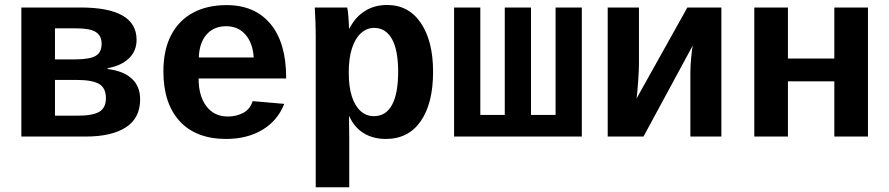

<svg xmlns="http://www.w3.org/2000/svg" viewBox="-20 -559 3641 786"><path d="M309.6 -528.3Q539.1 -528.3 539.1 -396Q539.1 -350.1 507.8 -320.1Q476.6 -290 420.4 -279.8V-276.4Q485.8 -268.6 519.8 -236.8Q553.7 -205.1 553.7 -152.3Q553.7 -75.7 495.4 -37.8Q437 0 330.1 0H67.4V-528.3ZM205.1 -85.4H296.4Q360.8 -85.4 387.2 -101.8Q413.6 -118.2 413.6 -157.2Q413.6 -198.7 385.7 -215.3Q357.9 -231.9 291 -231.9H205.1ZM205.1 -442.9V-315.9H287.1Q346.7 -315.9 371.3 -330.1Q396 -344.2 396 -379.9Q396 -412.6 372.6 -427.7Q349.1 -442.9 293.5 -442.9Z M905.8 9.8Q782.7 9.8 715.8 -62.7Q648.9 -135.3 648.9 -266.6Q648.9 -354.5 680.4 -415Q711.9 -475.6 770 -506.8Q828.1 -538.1 907.7 -538.1Q1023.4 -538.1 1087.4 -460.9Q1151.4 -383.8 1151.4 -241.7V-237.8H793Q793 -166 825 -124Q856.9 -82 912.6 -82Q948.7 -82 976.6 -97.4Q1004.4 -112.8 1014.2 -145L1143.6 -133.8Q1116.7 -64.9 1054.2 -27.6Q991.7 9.8 905.8 9.8ZM905.8 -451.7Q855.5 -451.7 825.7 -417.7Q795.9 -383.8 793.9 -323.7H1018.6Q1015.1 -382.3 985.1 -417Q955.1 -451.7 905.8 -451.7Z M1401.4 -528.3Q1404.3 -518.1 1406.5 -487.3Q1408.7 -456.5 1408.7 -442.4H1410.6Q1434.1 -488.8 1473.4 -513.7Q1512.7 -538.6 1564.9 -538.6Q1652.8 -538.6 1702.9 -464.8Q1752.9 -391.1 1752.9 -265.1Q1752.9 -135.7 1702.4 -63Q1651.9 9.8 1559.6 9.8Q1507.3 9.8 1468.8 -13.9Q1430.2 -37.6 1409.7 -83.5H1408.7L1409.7 3.4V207.5H1272.5V-413.1Q1272.5 -461.9 1268.6 -528.3ZM1407.7 -261.7Q1407.7 -203.6 1420.4 -164.3Q1433.1 -125 1456.3 -104.2Q1479.5 -83.5 1510.7 -83.5Q1560.1 -83.5 1585 -129.9Q1609.9 -176.3 1609.9 -265.1Q1609.9 -355 1584.2 -399.9Q1558.6 -444.8 1511.7 -444.8Q1481.4 -444.8 1457.5 -423.1Q1433.6 -401.4 1420.7 -360.8Q1407.7 -320.3 1407.7 -261.7Z M1838.9 0V-528.3H1946.3V-88.4H2046.4V-528.3H2153.8V-88.4H2254.4V-528.3H2361.8V0Z M2595.7 -528.3V-295.9Q2595.7 -273.4 2592.3 -224.1Q2588.9 -174.8 2585.9 -155.8L2793.9 -528.3H2933.1V0H2806.2V-263.7Q2806.2 -288.1 2809.6 -323.7Q2813 -359.4 2815.9 -372.6L2614.3 0H2467.8V-528.3Z M3533.2 -528.3V0H3395.5V-226.1H3205.6V0H3067.9V-528.3H3205.6V-319.3H3395.5V-528.3Z"/></svg>

Font: Cousine
Style: Bold
Weight: 700
Monospace: yes
Designer: Steve Matteson
Foundry: Ascender Corporation
Version: Version 1.20